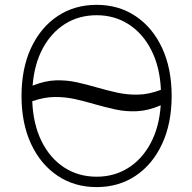

<svg xmlns="http://www.w3.org/2000/svg" viewBox="-20 -757 788 787"><path d="M683.6 -363.6Q683.6 -251.4 644.5 -167.3Q605.5 -83.1 536 -36.6Q466.6 9.9 376.1 9.9Q285.2 9.9 215.7 -36.8Q146.3 -83.5 107.2 -167.4Q68.2 -251.4 68.2 -363.6Q68.2 -476.2 107.2 -560.2Q146.3 -644.2 215.7 -690.7Q285.2 -737.2 376.1 -737.2Q466.6 -737.2 536 -690.7Q605.5 -644.2 644.5 -560.2Q683.6 -476.2 683.6 -363.6ZM638.8 -325.3Q587.4 -303.3 541.4 -301.1Q495.4 -299 452.8 -308.4Q410.2 -317.8 367.9 -329.9Q328.5 -341.6 288 -350.7Q247.5 -359.7 204.2 -359.4Q160.9 -359 112.2 -342Q116.1 -247.5 150.4 -178.1Q184.7 -108.7 242.9 -70.7Q301.1 -32.7 376.1 -32.7Q448.2 -32.7 505.1 -68.4Q562.1 -104 597.3 -169.7Q632.5 -235.4 638.8 -325.3ZM639.6 -388.8Q635.3 -482.6 600.5 -551.1Q565.7 -619.7 507.8 -657.1Q449.9 -694.6 376.1 -694.6Q304.3 -694.6 247.7 -659.6Q191.1 -624.6 155.9 -559.8Q120.7 -495 113.6 -405.9Q163.7 -426.1 208.5 -427.6Q253.2 -429 294.9 -419.7Q336.6 -410.5 377.8 -398.4Q418.3 -386.7 459.7 -377.5Q501.1 -368.3 545.5 -369.1Q589.8 -370 639.6 -388.8Z"/></svg>

Font: Inter Extra Light BETA
Style: Regular
Weight: 200
Designer: Rasmus Andersson
Foundry: rsms
Version: Version 3.011;git-f93a4a705